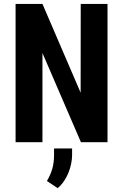

<svg xmlns="http://www.w3.org/2000/svg" viewBox="-20 -731 640 987"><path d="M532.7 0H396L198.2 -458.5V0H60.1V-710.9H198.2L394.5 -254.4L395 -710.9H532.7ZM350.6 65.9Q350.6 86.9 345.9 110.1Q341.3 133.3 332.3 156Q323.2 178.7 309.3 199.5Q295.4 220.2 276.4 236.3L221.2 199.2Q239.7 168.5 248.8 136.5Q257.8 104.5 257.8 67.4V32.2H350.6Z"/></svg>

Font: Roboto Mono
Style: Bold
Weight: 700
Designer: Google
Version: Version 2.000985; 2015; ttfautohint (v1.3)